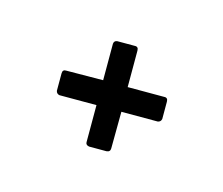

<svg xmlns="http://www.w3.org/2000/svg" viewBox="-54 -528 527 453"><g transform="rotate(-30 210.0 -301.0)"><path d="M134 -195 104 -225Q99 -232 104 -237L168 -301L104 -365Q100 -371 104 -377L134 -407Q141 -414 147 -407L211 -344L274 -407Q280 -412 286 -407L316 -377Q323 -371 316 -364L253 -301L316 -238Q323 -232 316 -225L286 -195Q280 -191 274 -195L211 -258L147 -195Q141 -189 134 -195Z"/></g></svg>

Font: Sofia Sans Extra Condensed
Style: Regular
Weight: 400
Designer: Botio Nikoltchev, Ani Petrova
Foundry: lettersoup
Version: Version 4.101